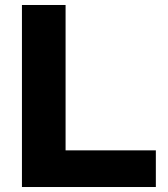

<svg xmlns="http://www.w3.org/2000/svg" viewBox="-20 -750 674 770"><path d="M68 0V-730H243V-147H605V0Z"/></svg>

Font: M PLUS 2 Thin ExtraBold
Style: Regular
Weight: 800
Version: Version 1.001